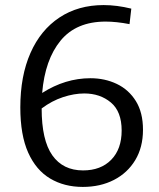

<svg xmlns="http://www.w3.org/2000/svg" viewBox="-20 -727 627 756"><path d="M543 -216Q543 -147 512.5 -96.5Q482 -46 428.5 -18.5Q375 9 306 9Q233 9 177.5 -24Q122 -57 91 -126Q60 -195 60 -304Q60 -428 100 -518.5Q140 -609 214 -658Q288 -707 388 -707Q440 -707 497 -693L490 -632Q464 -637 440.5 -639.5Q417 -642 396 -642Q280 -642 218.5 -567Q157 -492 146 -361Q237 -419 336 -419Q393 -419 440 -396.5Q487 -374 515 -329Q543 -284 543 -216ZM312 -359Q272 -359 228 -344.5Q184 -330 144 -300Q144 -175 186 -115.5Q228 -56 307 -56Q377 -56 418 -98Q459 -140 459 -213Q459 -288 416.5 -323.5Q374 -359 312 -359Z"/></svg>

Font: Bitter
Style: Regular
Weight: 400
Designer: Sol Matas, and Bitter project Authors
Foundry: Sol Matas
Version: Version 2.001